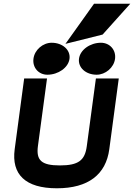

<svg xmlns="http://www.w3.org/2000/svg" viewBox="-20 -1002 721 1033"><path d="M532 -816 681 -982H486L332 -766ZM500 -600C547 -600 593 -638 599 -686C605 -734 570 -772 523 -772C465 -772 411 -734 405 -686C399 -638 442 -600 500 -600ZM235 -600C293 -600 348 -638 354 -686C360 -734 316 -772 258 -772C211 -772 166 -734 160 -686C154 -638 188 -600 235 -600ZM447 -216C437 -139 402 -112 302 -112C202 -112 174 -140 184 -216L233 -580H110L59 -199C41 -64 116 11 286 11C456 11 550 -64 568 -199L619 -580H496Z"/></svg>

Font: Charger
Style: HemiRT
Weight: 900
Designer: Jasper
Foundry: Cannot Into Space Fonts
Version: Version 0.99